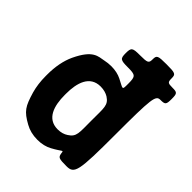

<svg xmlns="http://www.w3.org/2000/svg" viewBox="-211 -874 1008 1008"><g transform="rotate(45 292.5 -370.0)"><path d="M239 -538C223 -538 207 -536 193 -533C154 -525 113 -531 62 -423C42 -380 32 -328 32 -268V-258C32 -218 37 -182 46 -150C70 -69 83 -48 148 -12C173 2 202 10 238 10C270 10 297 3 319 -9C377 -40 374 -53 377 -28C381 -3 387 0 444 0C502 0 508 -27 508 -297C508 -568 512 -595 546 -595C581 -595 585 -599 585 -640C585 -681 581 -685 546 -685C512 -685 508 -688 508 -717C508 -747 502 -750 437 -750C373 -750 367 -747 367 -717C367 -688 361 -685 305 -685C250 -685 244 -681 244 -640C244 -599 250 -595 305 -595C361 -595 367 -590 367 -537C367 -485 369 -495 314 -522C294 -532 269 -538 239 -538ZM367 -264C367 -170 373 -146 332 -120C317 -110 298 -104 274 -104C195 -104 173 -178 173 -258V-268C173 -348 195 -423 275 -423C299 -423 318 -417 333 -408C373 -382 367 -358 367 -264Z"/></g></svg>

Font: Asimov Print
Style: A
Weight: 500
Designer: Google
Version: Version 2.000980: 2014